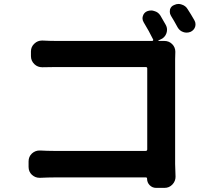

<svg xmlns="http://www.w3.org/2000/svg" viewBox="-20 -874 1040 948"><path d="M844.7 -582V-64.5L846.7 -1Q846.7 20.5 831.1 37.1Q815.4 53.7 792 53.7H751Q732.4 53.7 719.2 40.5Q706.1 27.3 706.1 7.8Q706.1 2 700.2 2H249Q219.7 2 178.7 3.9Q176.8 3.9 174.8 3.9Q154.3 3.9 137.7 -10.7Q121.1 -26.4 121.1 -49.8V-77.1Q121.1 -100.6 137.7 -116.2Q154.3 -130.9 174.8 -130.9Q176.8 -130.9 178.7 -130.9Q213.9 -128.9 245.1 -128.9H699.2Q707 -128.9 707 -136.7V-536.1Q707 -543 699.2 -543H256.8Q227.5 -543 190.4 -542Q189.5 -542 188.5 -542Q166 -542 150.4 -556.6Q132.8 -573.2 132.8 -596.7V-620.1Q132.8 -643.6 150.4 -659.2Q166 -673.8 187.5 -673.8Q188.5 -673.8 190.4 -673.8Q226.6 -671.9 256.8 -671.9H731.4Q734.4 -671.9 735.8 -674.3Q737.3 -676.8 736.3 -678.7Q715.8 -720.7 689.5 -763.7Q683.6 -773.4 683.6 -783.2Q683.6 -789.1 685.5 -794.9Q690.4 -811.5 706.1 -818.4Q715.8 -822.3 726.6 -822.3Q734.4 -822.3 742.2 -819.3Q760.7 -814.5 771.5 -797.9Q784.2 -775.4 797.9 -752Q804.7 -740.2 804.7 -727.5Q804.7 -718.8 801.8 -710Q793.9 -687.5 771.5 -678.7L762.7 -674.8Q761.7 -674.8 761.7 -673.3Q761.7 -671.9 763.7 -671.9Q775.4 -671.9 790 -671.9Q791 -671.9 791 -671.9Q814.5 -671.9 830.1 -656.2Q845.7 -640.6 845.7 -618.2ZM824.2 -795.9Q818.4 -805.7 818.4 -815.4Q818.4 -821.3 819.3 -827.1Q824.2 -843.8 840.8 -849.6Q850.6 -854.5 861.3 -854.5Q869.1 -854.5 877 -851.6Q896.5 -845.7 906.2 -829.1Q922.9 -803.7 939.5 -774.4Q945.3 -764.6 945.3 -754.9Q945.3 -748 943.4 -741.2Q937.5 -724.6 920.9 -716.8Q911.1 -712.9 901.4 -712.9Q892.6 -712.9 884.8 -715.8Q867.2 -721.7 857.4 -738.3Q838.9 -772.5 824.2 -795.9Z"/></svg>

Font: Gen Jyuu Gothic Monospace Bold
Style: Bold
Weight: 700
Designer: [Source Han Sans]
Ryoko NISHIZUKA  (kana & ideographs); Paul D. Hunt (Latin, Greek & Cyrillic); Wenlong ZHANG  (bopomofo
Version: Version 1.002.20150607